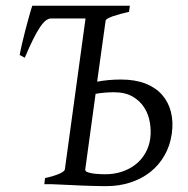

<svg xmlns="http://www.w3.org/2000/svg" viewBox="-20 -635 648 662"><path d="M373.5 -316.9Q355 -316.9 339.4 -315.4Q323.7 -314 309.6 -311.5L273.9 -50.8Q273.4 -47.4 277.8 -43Q290.5 -37.6 308.1 -35.9Q325.7 -34.2 342.8 -34.2Q374 -34.2 400.9 -43.2Q427.7 -52.2 448 -68.4Q468.3 -84.5 481.2 -107.2Q494.1 -129.9 498 -157.2Q501.5 -184.1 496.8 -212.4Q492.2 -240.7 477.5 -263.9Q462.9 -287.1 437.3 -302Q411.6 -316.9 373.5 -316.9ZM572.3 -173.8Q566.4 -132.3 547.1 -98.9Q527.8 -65.4 498.3 -42Q468.8 -18.6 429.9 -5.9Q391.1 6.8 346.7 6.8Q336.9 6.8 323.7 6.6Q310.5 6.3 295.4 5.9Q280.3 5.4 263.9 4.9Q247.6 4.4 232.4 3.4Q196.3 2 156.2 0H132.8L135.3 -21Q166 -27.8 184.3 -35.9Q202.6 -43.9 203.6 -50.8L274.9 -571.3H155.8Q147.5 -571.3 138.2 -564.5Q128.9 -557.6 118.2 -541.7Q107.4 -525.9 94.5 -500Q81.5 -474.1 65.4 -436L47.9 -445.3Q50.3 -459.5 55.7 -483.2Q61 -506.8 67.6 -531.7Q74.2 -556.6 80.6 -579.6Q86.9 -602.5 91.3 -615.2H427.7L424.8 -594.2Q409.7 -590.8 395.3 -586.9Q380.9 -583 369.6 -579.1Q358.4 -575.2 351.6 -571.3Q344.7 -567.4 344.2 -564L314.9 -353.5Q334 -356.9 354.5 -358.9Q375 -360.8 397 -360.8Q445.3 -360.8 480.7 -347.2Q516.1 -333.5 538.3 -308.6Q560.5 -283.7 569.3 -249.3Q578.1 -214.8 572.3 -173.8Z"/></svg>

Font: Gentium Plus
Style: Italic
Weight: 400
Italic angle: -8°
Designer: J. Victor Gaultney, Annie Olsen, Iska Routamaa
Foundry: SIL International
Version: Version 1.510